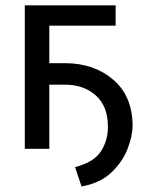

<svg xmlns="http://www.w3.org/2000/svg" viewBox="-20 -548 543 707"><path d="M468.3 -83Q467.8 -46.9 449.7 0.2Q431.6 47.4 390.6 86.7Q349.6 126 280.3 138.7L256.3 67.4Q325.2 49.8 351.6 9.3Q377.9 -31.2 377.4 -83Q377 -157.2 332.5 -196.8Q288.1 -236.3 218.3 -236.3H161.6V0H71.3V-528.3H405.8V-453.6H161.6V-315.4H220.2Q326.7 -314.9 397.2 -254.4Q467.8 -193.8 468.3 -84.5Z"/></svg>

Font: LXGW WenKai GB Screen
Style: Regular
Weight: 400
Designer: LXGW / Fontworks Inc.
Foundry: LXGW / Fontworks Inc.
Version: Version 1.321;February 19, 2024;FontCreator 14.0.0.2901 64-b